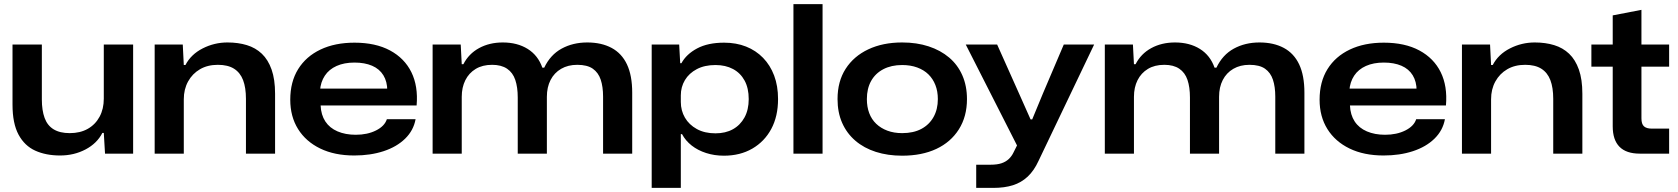

<svg xmlns="http://www.w3.org/2000/svg" viewBox="-20 -749 8182 936"><path d="M273 9Q204 9 152 -14.5Q100 -38 70.5 -92.5Q41 -147 41 -239V-532H184V-264Q184 -211 197.5 -174Q211 -137 241.5 -118.5Q272 -100 320 -100Q371 -100 408 -121Q445 -142 465.5 -180Q486 -218 486 -268V-532H629V0H492L486 -101H479Q453 -50 397 -20.5Q341 9 273 9Z M734 0V-532H871L876 -432H884Q911 -484 968 -513Q1025 -542 1089 -542Q1141 -542 1183.5 -529Q1226 -516 1256.5 -487Q1287 -458 1304 -410Q1321 -362 1321 -292V0H1179V-267Q1179 -322 1165 -358.5Q1151 -395 1121 -414Q1091 -433 1042 -433Q992 -433 955 -411.5Q918 -390 897 -352Q876 -314 876 -265V0Z M1707 9Q1611 9 1541 -25Q1471 -59 1433 -120Q1395 -181 1395 -263Q1395 -350 1433.5 -412Q1472 -474 1542.5 -507.5Q1613 -541 1708 -541Q1811 -541 1881.5 -503Q1952 -465 1985.5 -397Q2019 -329 2011 -235H1543Q1545 -189 1566 -157Q1587 -125 1625.5 -108.5Q1664 -92 1714 -92Q1771 -92 1813 -113Q1855 -134 1866 -168H2006Q1996 -113 1955 -73Q1914 -33 1850 -12Q1786 9 1707 9ZM1540 -307 1534 -317H1876L1868 -307Q1868 -351 1849 -382Q1830 -413 1794 -428.5Q1758 -444 1708 -444Q1658 -444 1621 -427.5Q1584 -411 1563.5 -380Q1543 -349 1540 -307Z M2089 0V-532H2226L2231 -436H2239Q2265 -487 2315.5 -514.5Q2366 -542 2431 -542Q2502 -542 2552.5 -510.5Q2603 -479 2624 -419H2633Q2663 -482 2718 -512Q2773 -542 2843 -542Q2912 -542 2961.5 -515.5Q3011 -489 3036.5 -435Q3062 -381 3062 -297V0H2920V-278Q2920 -326 2908.5 -360.5Q2897 -395 2870 -414Q2843 -433 2794 -433Q2749 -433 2715.5 -413.5Q2682 -394 2664 -359Q2646 -324 2646 -277V0H2504V-274Q2504 -324 2492 -359.5Q2480 -395 2452 -414Q2424 -433 2379 -433Q2332 -433 2299 -413Q2266 -393 2248.5 -358Q2231 -323 2231 -277V0Z M3157 167V-532H3291L3296 -441H3302Q3326 -485 3378.5 -513Q3431 -541 3510 -541Q3569 -541 3617 -522Q3665 -503 3700 -467Q3735 -431 3754 -380.5Q3773 -330 3773 -266Q3773 -182 3740 -120.5Q3707 -59 3647.5 -24.5Q3588 10 3509 10Q3463 10 3422.5 -3Q3382 -16 3352 -39.5Q3322 -63 3305 -95H3299V167ZM3468 -99Q3517 -99 3553 -119Q3589 -139 3609.5 -176.5Q3630 -214 3630 -266Q3630 -319 3610 -356Q3590 -393 3553.5 -412.5Q3517 -432 3468 -432Q3415 -432 3377 -412Q3339 -392 3319 -358.5Q3299 -325 3299 -284V-252Q3299 -210 3319 -175.5Q3339 -141 3377 -120Q3415 -99 3468 -99Z M3848 0V-729H3990V0Z M4378 10Q4308 10 4250 -8.5Q4192 -27 4150 -63Q4108 -99 4085.5 -150Q4063 -201 4063 -266Q4063 -352 4102.5 -413.5Q4142 -475 4213 -508.5Q4284 -542 4378 -542Q4449 -542 4507 -523Q4565 -504 4607 -468.5Q4649 -433 4671.5 -381.5Q4694 -330 4694 -266Q4694 -181 4654.5 -118.5Q4615 -56 4544.5 -23Q4474 10 4378 10ZM4378 -100Q4433 -100 4471.5 -120.5Q4510 -141 4531 -178.5Q4552 -216 4552 -266Q4552 -304 4540 -334.5Q4528 -365 4506 -386.5Q4484 -408 4451.5 -420Q4419 -432 4378 -432Q4325 -432 4286 -411.5Q4247 -391 4226.5 -354Q4206 -317 4206 -266Q4206 -228 4217.5 -197.5Q4229 -167 4251.5 -145.5Q4274 -124 4306 -112Q4338 -100 4378 -100Z M4739 167V54H4808Q4841 54 4862 47Q4883 40 4897.5 26.5Q4912 13 4921 -6L4943 -50V-30L4688 -532H4841L4947 -295L5004 -167H5012L5065 -295L5166 -532H5314L5043 35Q5021 83 4990 112Q4959 141 4918 154Q4877 167 4822 167Z M5366 0V-532H5503L5508 -436H5516Q5542 -487 5592.5 -514.5Q5643 -542 5708 -542Q5779 -542 5829.5 -510.5Q5880 -479 5901 -419H5910Q5940 -482 5995 -512Q6050 -542 6120 -542Q6189 -542 6238.5 -515.5Q6288 -489 6313.5 -435Q6339 -381 6339 -297V0H6197V-278Q6197 -326 6185.5 -360.5Q6174 -395 6147 -414Q6120 -433 6071 -433Q6026 -433 5992.5 -413.5Q5959 -394 5941 -359Q5923 -324 5923 -277V0H5781V-274Q5781 -324 5769 -359.5Q5757 -395 5729 -414Q5701 -433 5656 -433Q5609 -433 5576 -413Q5543 -393 5525.5 -358Q5508 -323 5508 -277V0Z M6725 9Q6629 9 6559 -25Q6489 -59 6451 -120Q6413 -181 6413 -263Q6413 -350 6451.5 -412Q6490 -474 6560.5 -507.5Q6631 -541 6726 -541Q6829 -541 6899.5 -503Q6970 -465 7003.5 -397Q7037 -329 7029 -235H6561Q6563 -189 6584 -157Q6605 -125 6643.5 -108.5Q6682 -92 6732 -92Q6789 -92 6831 -113Q6873 -134 6884 -168H7024Q7014 -113 6973 -73Q6932 -33 6868 -12Q6804 9 6725 9ZM6558 -307 6552 -317H6894L6886 -307Q6886 -351 6867 -382Q6848 -413 6812 -428.5Q6776 -444 6726 -444Q6676 -444 6639 -427.5Q6602 -411 6581.5 -380Q6561 -349 6558 -307Z M7107 0V-532H7244L7249 -432H7257Q7284 -484 7341 -513Q7398 -542 7462 -542Q7514 -542 7556.5 -529Q7599 -516 7629.5 -487Q7660 -458 7677 -410Q7694 -362 7694 -292V0H7552V-267Q7552 -322 7538 -358.5Q7524 -395 7494 -414Q7464 -433 7415 -433Q7365 -433 7328 -411.5Q7291 -390 7270 -352Q7249 -314 7249 -265V0Z M7974 0Q7908 0 7875 -33.5Q7842 -67 7842 -133V-424H7738V-532H7842V-674L7982 -701V-532H8117V-424H7982V-172Q7982 -144 7994.5 -133Q8007 -122 8032 -122H8117V0Z"/></svg>

Font: Mona Sans Expanded SemiBold
Style: Regular
Weight: 600
Width: 7
Designer: Deni Anggara
Foundry: GitHub
Version: Version 2.000